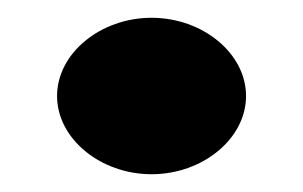

<svg xmlns="http://www.w3.org/2000/svg" viewBox="-20 -196 341 216"><path d="M44.2 -88C44.2 -40 93 0 150.5 0C208 0 256.8 -40 256.8 -88C256.8 -136 208 -176 150.5 -176C93 -176 44.2 -136 44.2 -88Z"/></svg>

Font: Blink
Style: Wide
Weight: 400
Designer: Mew Too
Foundry: Cannot Into Space Fonts
Version: Version 001.000